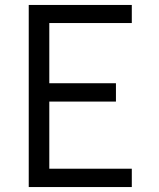

<svg xmlns="http://www.w3.org/2000/svg" viewBox="-20 -755 640 775"><path d="M96 0V-735H512V-662H179V-419H448V-345H179V-74H512V0Z"/></svg>

Font: Iosevka Aile
Style: Regular
Weight: 400
Designer: Belleve Invis
Foundry: Belleve Invis
Version: Version 28.0.1; ttfautohint (v1.8.4)